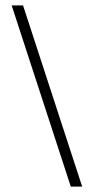

<svg xmlns="http://www.w3.org/2000/svg" viewBox="-20 -688 345 708"><path d="M241 0 23 -668H65L283 0Z"/></svg>

Font: Gantari ExtraLight
Style: Regular
Weight: 250
Designer: Anugrah Pasau
Foundry: Lafontype
Version: Version 1.000